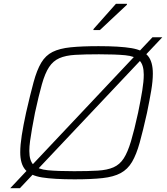

<svg xmlns="http://www.w3.org/2000/svg" viewBox="-20 -940 884 1015"><path d="M34 55 786 -743H838L85 55ZM374 8Q265 8 202.5 -2Q140 -12 113.5 -43Q87 -74 87 -135Q87 -173 95 -224.5Q103 -276 118 -345Q140 -441 157.5 -505.5Q175 -570 198 -608.5Q221 -647 258 -665.5Q295 -684 354 -690Q413 -696 501 -696Q613 -696 675 -685.5Q737 -675 762.5 -644Q788 -613 788 -551Q788 -512 779.5 -461.5Q771 -411 757 -343Q736 -249 718.5 -186Q701 -123 678 -84Q655 -45 618 -25Q581 -5 522 1.5Q463 8 374 8ZM372 -35Q446 -35 496.5 -38Q547 -41 580 -55.5Q613 -70 634 -102.5Q655 -135 672.5 -193.5Q690 -252 710 -344Q724 -412 732 -461Q740 -510 740 -545Q740 -598 717 -620.5Q694 -643 642 -648Q590 -653 503 -653Q428 -653 377.5 -650Q327 -647 294 -632.5Q261 -618 239.5 -585.5Q218 -553 201.5 -494.5Q185 -436 165 -344Q156 -298 149.5 -261Q143 -224 139 -194.5Q135 -165 135 -142Q135 -90 158 -67.5Q181 -45 233 -40Q285 -35 372 -35ZM474 -781V-786L593 -920H651V-915L508 -781Z"/></svg>

Font: Saira Expanded ExtraLight
Style: Italic
Weight: 250
Width: 7
Italic angle: -12°
Designer: Hector Gatti with collaboration of the Omnibus-Type team
Foundry: Omnibus-Type
Version: Version 1.101